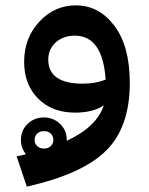

<svg xmlns="http://www.w3.org/2000/svg" viewBox="-20 -420 555 716"><path d="M263 -400Q349 -400 406.5 -324Q464 -248 464 -111Q464 54 376 141.5Q288 229 80 276L42 163Q47 162 59 159.5Q71 157 77 155Q58 133 58 102Q58 66 83 42Q108 18 144 18Q179 18 204 42Q229 66 229 102V105Q341 53 367 -27Q327 0 260 0Q174 0 122 -52.5Q70 -105 70 -189Q70 -278 126.5 -339Q183 -400 263 -400ZM160 -198Q160 -108 289 -108Q336 -108 374 -123Q363 -287 259 -287Q216 -287 188 -262Q160 -237 160 -198ZM109 102Q109 115 118.5 124.5Q128 134 144 134Q160 134 169.5 124.5Q179 115 179 102Q179 88 169.5 78.5Q160 69 144 69Q128 69 118.5 78.5Q109 88 109 102Z"/></svg>

Font: FiraGO Medium
Style: Regular
Weight: 500
Designer: bBox Type
Foundry: bBox Type GmbH
Version: Version 1.001;PS 001.001;hotconv 1.0.88;makeotf.lib2.5.64775